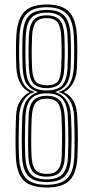

<svg xmlns="http://www.w3.org/2000/svg" viewBox="-20 -827 416 854"><path d="M187.4 7Q115.8 7 84.7 -25.2Q53.5 -57.5 50.5 -129.6Q49 -167.6 49.1 -212.1Q49.2 -256.7 51.5 -312.8Q53.2 -351.6 68.9 -377Q84.5 -402.3 109.8 -416.1V-418.3Q85.8 -428.8 70.4 -457Q55 -485.1 52.8 -523.6Q51.2 -558.6 51 -598Q50.8 -637.5 52.8 -670.4Q57.4 -743 88.5 -775Q119.6 -807 187.4 -807Q256.1 -807 287 -774.7Q317.8 -742.4 322 -670.4Q323.8 -637 323.8 -602Q323.8 -567 322 -523.6Q319.9 -482.6 303.9 -455.6Q288 -428.5 265 -418.3V-416.1Q290.9 -404.9 306.1 -379Q321.3 -353.1 323.5 -312.5Q326.6 -252.8 326.3 -208.5Q326 -164.1 324.3 -129.1Q321.3 -58.1 290.4 -25.5Q259.4 7 187.4 7ZM187.4 -29.2Q237.7 -29.2 259 -53.8Q280.4 -78.4 282.5 -131.3Q283.7 -162.5 283.9 -205.6Q284 -248.8 281.5 -310.6Q278.8 -364.5 256.4 -388.2Q234.1 -411.8 187.4 -411.8Q140.9 -411.8 118.6 -388Q96.3 -364.1 93.4 -309.2Q91 -258 90.9 -212.2Q90.9 -166.4 92.4 -131.3Q94.5 -79.4 115.3 -54.3Q136.1 -29.2 187.4 -29.2ZM187.4 -41.3Q146.2 -41.3 127.2 -62.3Q108.2 -83.3 106.2 -132.6Q104.9 -162 105 -209.1Q105.2 -256.2 107.2 -308.5Q109.3 -360.4 129.4 -380.7Q149.5 -401 187.4 -401Q228.5 -401 246.9 -379.2Q265.3 -357.4 267.9 -308.5Q270.7 -252.6 270.4 -208.1Q270.1 -163.6 268.6 -132.9Q266.4 -83.7 247.8 -62.5Q229.1 -41.3 187.4 -41.3ZM187.4 -53.4Q221.4 -53.4 237.1 -71.6Q252.9 -89.8 254.6 -132.4Q255.7 -158.6 256 -203.6Q256.2 -248.7 253.7 -307.7Q251.2 -351.4 236.6 -369.7Q222 -388.1 187.4 -388.1Q153.4 -388.1 138.7 -370Q124.1 -351.9 121.3 -308.2Q118.7 -251.9 118.7 -207.4Q118.7 -162.8 120.2 -132Q122.2 -90.3 137.6 -71.8Q153 -53.4 187.4 -53.4ZM187.4 -5.1Q250.5 -5.1 279 -33.9Q307.6 -62.8 310.3 -129.7Q311.8 -164.5 311.8 -206.9Q311.8 -249.4 309.5 -311.4Q307.8 -351.9 289.6 -380.5Q271.4 -409 243 -416.1V-419.1Q274.9 -428 290.3 -455.1Q305.7 -482.1 308.1 -524.2Q310 -559 310 -597.3Q310 -635.7 308.1 -669.6Q304.2 -739.4 274.7 -767.2Q245.2 -794.9 187.4 -794.9Q128.5 -794.9 99.6 -766.7Q70.8 -738.5 66.7 -669.3Q65.1 -639.6 65 -603.3Q64.9 -566.9 66.9 -524.2Q69.3 -482 84.5 -455.2Q99.7 -428.3 131.8 -419.1V-416.1Q103.2 -409 85.3 -380.1Q67.3 -351.3 65.5 -312.5Q63.2 -252.7 63 -208.3Q62.8 -163.9 64.4 -131Q67.3 -64.4 95.1 -34.7Q123 -5.1 187.4 -5.1ZM187.4 -17.1Q132.1 -17.1 106.5 -43.2Q81 -69.3 78.4 -130.7Q76.9 -164.5 76.9 -210.1Q77 -255.7 79.3 -310.3Q81.6 -355.6 99.2 -381.2Q116.9 -406.9 146.6 -416.6V-418.8Q117.3 -427.5 100.1 -451.6Q83 -475.6 80.7 -524.9Q79 -566.1 79.1 -601.7Q79.2 -637.3 80.7 -668.5Q83.5 -729 108 -755.9Q132.6 -782.9 187.4 -782.9Q243.6 -782.9 267.5 -755.4Q291.4 -727.9 294.1 -668.5Q295.6 -635.2 295.7 -601.9Q295.8 -568.5 294.1 -524.7Q292.1 -477.4 275.7 -452.8Q259.4 -428.2 228.2 -418.8V-416.6Q257.3 -407.1 275.3 -381.8Q293.2 -356.4 295.7 -310.5Q298.9 -249.7 298.4 -206.7Q297.9 -163.8 296.4 -130.7Q293.8 -69.8 268.7 -43.5Q243.5 -17.1 187.4 -17.1ZM187.4 -424.7Q236 -424.7 256.8 -447.9Q277.6 -471.2 280.3 -525.3Q282.2 -565.4 282 -599.9Q281.8 -634.5 280.3 -666.2Q277.7 -722.5 256.3 -746.6Q234.9 -770.8 187.4 -770.8Q139.9 -770.8 118.6 -746.7Q97.2 -722.5 94.5 -666.2Q93 -633.9 93 -600.9Q93 -567.9 94.7 -525.3Q97 -471.9 117.5 -448.3Q138 -424.7 187.4 -424.7ZM187.4 -435.2Q148.2 -435.2 129.5 -454.9Q110.7 -474.6 108.5 -525.9Q107 -564.1 107.1 -600.8Q107.1 -637.4 108.5 -666.4Q110.9 -716.1 129.2 -737.4Q147.5 -758.7 187.4 -758.7Q227.5 -758.7 245.8 -737.2Q264.1 -715.7 266.3 -666.5Q267.8 -634.4 267.9 -601.5Q268 -568.6 266.3 -525.8Q264.3 -476.3 246.3 -455.7Q228.2 -435.2 187.4 -435.2ZM187.4 -447.7Q222.9 -447.7 236.7 -464.5Q250.4 -481.3 252.3 -526.4Q253.7 -558.5 254.1 -581.4Q254.4 -604.2 253.9 -623.8Q253.4 -643.3 252.3 -665.4Q250.2 -709.6 235.1 -728.1Q220 -746.6 187.4 -746.6Q154.6 -746.6 139.6 -728Q124.7 -709.4 122.6 -665.7Q121.1 -632.3 120.9 -600.7Q120.8 -569.1 122.6 -526Q124.5 -481.2 138.7 -464.4Q152.8 -447.7 187.4 -447.7Z"/></svg>

Font: Big Shoulders Inline Thin
Style: Regular
Weight: 100
Designer: Patric King
Foundry: XO Type Co
Version: Version 2.002